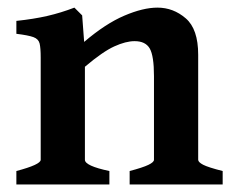

<svg xmlns="http://www.w3.org/2000/svg" viewBox="-20 -489 621 509"><path d="M323.7 0V-35.6Q358.9 -44.9 373.5 -52Q388.2 -59.1 388.2 -65.4V-287.1Q388.2 -340.8 377 -360.4Q365.7 -379.9 336.9 -379.9Q313.5 -379.9 283 -366Q252.4 -352.1 205.1 -312V-65.4Q205.1 -49.3 270 -35.6V0H23.4V-35.6Q87.9 -52.7 87.9 -65.4V-336.4Q87.9 -361.8 85 -373.8Q82 -385.7 68.6 -390.6Q55.2 -395.5 23.4 -399.4V-433.6Q69.8 -438.5 105.7 -446.8Q141.6 -455.1 177.2 -468.8L197.8 -448.2L203.1 -377.9Q259.8 -426.3 309.6 -447.5Q359.4 -468.8 397.5 -468.8Q439.5 -468.8 472.4 -440.4Q505.4 -412.1 505.4 -343.8V-65.4Q505.4 -59.1 518.6 -52.2Q531.7 -45.4 570.3 -35.6V0Z"/></svg>

Font: Gentium Plus
Style: Bold
Weight: 700
Designer: Victor Gaultney, Annie Olsen, Iska Routamaa, Becca Hirsbrunner
Foundry: SIL International
Version: Version 6.101